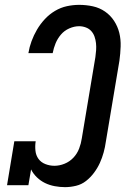

<svg xmlns="http://www.w3.org/2000/svg" viewBox="-20 -763 540 791"><path d="M248 8Q227 8 205.5 4Q184 0 165.5 -9Q147 -18 132 -32.5Q117 -47 108 -65L97 0H9L39 -181H127Q124 -162 126 -142.5Q128 -123 138.5 -108.5Q149 -94 167 -87Q185 -80 204 -80Q225 -80 246 -88.5Q267 -97 282.5 -113.5Q298 -130 306 -151Q314 -172 317 -193L373 -528Q375 -542 376 -556.5Q377 -571 375.5 -585Q374 -599 369.5 -612Q365 -625 356 -635Q347 -645 333.5 -650Q320 -655 306 -655Q286 -655 265.5 -646Q245 -637 231 -620.5Q217 -604 209 -584.5Q201 -565 197 -544H97Q101 -569 110 -593.5Q119 -618 132.5 -641Q146 -664 164.5 -684Q183 -704 206.5 -718Q230 -732 255.5 -737.5Q281 -743 306 -743Q335 -743 362.5 -737Q390 -731 412.5 -715.5Q435 -700 450 -677Q465 -654 471.5 -627.5Q478 -601 477 -571.5Q476 -542 472 -513L416 -179Q413 -157 407 -135Q401 -113 391.5 -92Q382 -71 367.5 -51.5Q353 -32 334.5 -17.5Q316 -3 293 2.5Q270 8 248 8Z"/></svg>

Font: Iosevka Curly Slab SmBdObl
Style: Regular
Weight: 600
Italic angle: -9°
Monospace: yes
Designer: Belleve Invis
Foundry: Belleve Invis
Version: Version 11.0.0; ttfautohint (v1.8.3)